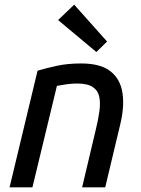

<svg xmlns="http://www.w3.org/2000/svg" viewBox="-20 -803 604 823"><path d="M21 0 141 -500Q178 -511 224 -521Q270 -531 328 -531Q411 -531 453.5 -497.5Q496 -464 505 -404.5Q514 -345 495 -268L431 0H332L391 -249Q401 -290 406 -325.5Q411 -361 405.5 -388Q400 -415 377.5 -430Q355 -445 311 -445Q289 -445 267 -442Q245 -439 224 -435L119 0ZM393 -580 229 -717 298 -783 439 -625Z"/></svg>

Font: Ubuntu Sans Medium
Style: Italic
Weight: 500
Italic angle: -13.5°
Designer: Dalton Maag Ltd
Foundry: Dalton Maag Ltd
Version: Version 1.006